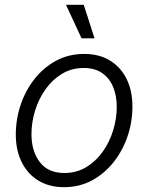

<svg xmlns="http://www.w3.org/2000/svg" viewBox="-20 -775 624 807"><path d="M249 11.7Q186.5 11.7 141.1 -16.1Q95.7 -43.9 71 -93.8Q46.4 -143.6 46.4 -210Q46.4 -273.4 66.7 -334Q86.9 -394.5 125 -442.9Q163.1 -491.2 215.8 -519.8Q268.6 -548.3 334 -548.3Q396.5 -548.3 441.9 -520.8Q487.3 -493.2 512 -443.4Q536.6 -393.6 536.6 -327.1Q536.6 -262.7 516.1 -202.1Q495.6 -141.6 457.5 -93.5Q419.4 -45.4 366.7 -16.8Q314 11.7 249 11.7ZM250.5 -47.9Q302.2 -47.9 343 -72.8Q383.8 -97.7 412.4 -138.2Q440.9 -178.7 455.8 -227.8Q470.7 -276.9 470.7 -325.7Q470.7 -373 455.3 -409.9Q439.9 -446.8 409.2 -468Q378.4 -489.3 332 -489.3Q281.2 -489.3 240.7 -464.8Q200.2 -440.4 171.4 -399.9Q142.6 -359.4 127.4 -310.1Q112.3 -260.7 112.3 -210.4Q112.3 -139.6 147.2 -93.8Q182.1 -47.9 250.5 -47.9ZM322.8 -613.8 257.3 -754.9H332L377.4 -613.8Z"/></svg>

Font: Inter 17pt Light
Style: Italic
Weight: 300
Italic angle: -9.3988°
Version: Version 4.001;git-66647c0bb